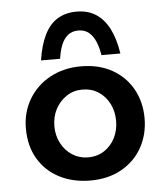

<svg xmlns="http://www.w3.org/2000/svg" viewBox="-50 -704 655 759"><g transform="rotate(-5 277.5 -324.0)"><path d="M42 -216Q42 -280 72.5 -331.5Q103 -383 157 -412.5Q211 -442 280 -442Q351 -442 403.5 -412.5Q456 -383 484.5 -331.5Q513 -280 513 -216Q513 -152 484.5 -100.5Q456 -49 403 -19Q350 11 279 11Q210 11 156.5 -16.5Q103 -44 72.5 -95Q42 -146 42 -216ZM155 -215Q155 -178 171 -147.5Q187 -117 215 -99Q243 -81 277 -81Q314 -81 341.5 -99Q369 -117 384.5 -147.5Q400 -178 400 -215Q400 -253 384.5 -283.5Q369 -314 341.5 -332Q314 -350 277 -350Q242 -350 214.5 -331.5Q187 -313 171 -283Q155 -253 155 -215ZM282 -659Q326 -659 358 -638.5Q390 -618 410.5 -578Q431 -538 440 -479H365Q360 -510 350 -533.5Q340 -557 323.5 -570.5Q307 -584 282 -584Q257 -584 240.5 -570.5Q224 -557 214.5 -533.5Q205 -510 201 -479H125Q134 -539 154 -579.5Q174 -620 206 -639.5Q238 -659 282 -659Z"/></g></svg>

Font: Josefin Sans Thin SemiBold
Style: Regular
Weight: 600
Version: Version 2.000